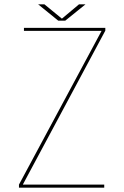

<svg xmlns="http://www.w3.org/2000/svg" viewBox="-20 -866 574 886"><path d="M86 -14H461V0H67.5V-14L449 -724L449.5 -723.5H90.5V-737.5H466V-724.5L86 -15.5ZM156 -846H185L270.5 -776H261L344.5 -846H374.5L281 -770.5H249Z"/></svg>

Font: Epilogue Thin
Style: Regular
Weight: 250
Designer: Tyler Finck
Foundry: Etcetera Type Co
Version: Version 2.111